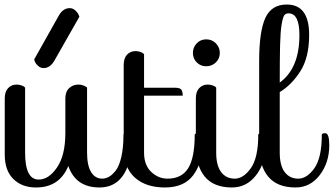

<svg xmlns="http://www.w3.org/2000/svg" viewBox="-20 -826 1476 849"><path d="M526 -231Q527 -237 541 -237Q559 -237 559 -184Q559 -99 522.5 -48Q486 3 420 3Q315 3 282 -92Q243 3 139 3Q77 3 39 -34.5Q1 -72 1 -142V-391Q1 -421 16 -436.5Q31 -452 53 -452Q65 -452 74.5 -448.5Q84 -445 88 -442L91 -438V-151Q91 -32 151 -32Q196 -32 232.5 -86Q269 -140 269 -238V-391Q269 -421 286 -436.5Q303 -452 326 -452Q334 -452 340.5 -450.5Q347 -449 351.5 -447Q356 -445 359 -443Q362 -441 364 -440L365 -438V-151Q365 -94 383 -65Q401 -36 432 -36Q447 -36 461.5 -44Q476 -52 491.5 -71.5Q507 -91 516.5 -132Q526 -173 526 -231ZM331 -752 220 -557Q201 -525 173 -525Q159 -525 148.5 -534.5Q138 -544 134 -554L131 -563L240 -757Q259 -790 288 -790Q302 -790 312.5 -780.5Q323 -771 327 -762Z M788 -403H617V-151Q617 -96 648.5 -66Q680 -36 721 -36Q783 -36 812 -82Q841 -128 841 -231Q843 -237 856 -237Q874 -237 874 -184Q874 -103 833.5 -50Q793 3 709 3Q625 3 576 -41Q527 -85 527 -172V-539Q527 -569 542 -584.5Q557 -600 579 -600Q591 -600 600.5 -596.5Q610 -593 613 -590L617 -586V-438H754Q775 -438 781.5 -430Q788 -422 788 -403Z M850 -550Q833 -567 833 -592Q833 -617 850 -634.5Q867 -652 892 -652Q917 -652 934.5 -634.5Q952 -617 952 -592Q952 -567 934.5 -550Q917 -533 892 -533Q867 -533 850 -550ZM1122 -231Q1124 -237 1137 -237Q1155 -237 1155 -184Q1155 -107 1113 -52Q1071 3 1006 3Q925 3 885.5 -45Q846 -93 846 -181V-391Q846 -421 861 -436.5Q876 -452 898 -452Q910 -452 919.5 -448.5Q929 -445 933 -442L936 -438V-151Q936 -94 958 -65Q980 -36 1018 -36Q1056 -36 1089 -82Q1122 -128 1122 -231Z M1403 -231Q1405 -237 1418 -237Q1436 -237 1436 -184Q1436 -107 1394 -52Q1352 3 1287 3Q1206 3 1166 -45Q1126 -93 1126 -181V-557Q1126 -686 1153 -746Q1180 -806 1248 -806Q1347 -806 1347 -672Q1347 -571 1307.5 -510Q1268 -449 1217 -419V-151Q1217 -94 1239 -65Q1261 -36 1299 -36Q1337 -36 1370 -82Q1403 -128 1403 -231ZM1217 -461Q1304 -524 1304 -671Q1304 -767 1256 -767Q1244 -767 1237.5 -759Q1231 -751 1225.5 -719Q1220 -687 1218.5 -627Q1217 -567 1217 -461Z"/></svg>

Font: Sofia
Style: Regular
Weight: 400
Designer: Paula Nazal and Daniel Hernndez
Foundry: Paula Nazal, Daniel Hernndez
Version: Version 1.001